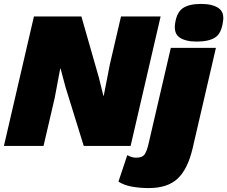

<svg xmlns="http://www.w3.org/2000/svg" viewBox="-28 -744 1159 979"><path d="M-8 0 145 -660H387L476 -349L499 -256H501L532 -415L589 -660H791L638 0H399L306 -300L281 -394H279L251 -245L194 0ZM975 -532Q918 -532 887.5 -553Q857 -574 865 -625Q873 -681 904.5 -702.5Q936 -724 997 -724Q1056 -724 1086.5 -702.5Q1117 -681 1109 -634Q1101 -573 1068.5 -552.5Q1036 -532 975 -532ZM730 215Q688 215 646.5 208Q605 201 576 182L621 47Q644 60 666 60Q697 60 708.5 44.5Q720 29 729 -9L843 -500H1073L954 13Q929 119 877.5 167Q826 215 730 215Z"/></svg>

Font: Work Sans Black
Style: Italic
Weight: 900
Italic angle: -13°
Designer: Wei Huang
Foundry: Wei Huang
Version: Version 2.009; ttfautohint (v1.8.3)